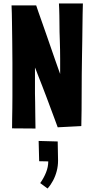

<svg xmlns="http://www.w3.org/2000/svg" viewBox="-20 -735 538 1098"><path d="M46 -704H187Q190 -694 199 -668.5Q208 -643 220.5 -607.5Q233 -572 247 -532Q261 -492 274 -454Q285 -422 295 -393.5Q305 -365 312.5 -344Q320 -323 324 -312Q324 -329 324 -351Q324 -373 324 -398Q324 -423 323.5 -450Q323 -477 322 -505Q321 -530 320.5 -554Q320 -578 320 -601Q320 -624 319.5 -645Q319 -666 318.5 -683.5Q318 -701 317 -715H454Q453 -688 452.5 -654Q452 -620 451.5 -582Q451 -544 450.5 -502Q450 -460 449 -416Q448 -363 447.5 -309Q447 -255 447 -203Q447 -151 446.5 -103Q446 -55 445 -14L310 -7Q304 -24 294 -50.5Q284 -77 272 -109.5Q260 -142 247 -176.5Q234 -211 222 -242Q215 -260 208.5 -276.5Q202 -293 196.5 -307Q191 -321 187 -332Q183 -343 180 -349Q180 -330 180 -310.5Q180 -291 180 -272Q180 -253 180 -235Q180 -217 180 -199Q181 -174 181 -150Q181 -126 181.5 -104.5Q182 -83 182 -64Q182 -45 182.5 -29Q183 -13 183 0L49 -1Q49 -27 49.5 -56Q50 -85 50.5 -117Q51 -149 51 -183Q51 -217 51 -253Q51 -314 51 -376Q51 -438 50 -497.5Q49 -557 48.5 -609.5Q48 -662 46 -704ZM252 343 210 312Q230 284 243 252Q256 220 256 188L204 187L201 71L310 74Q311 101 311 128.5Q311 156 312 183Q312 214 304.5 243Q297 272 283.5 297.5Q270 323 252 343Z"/></svg>

Font: Truculenta Black
Style: Regular
Weight: 900
Version: Version 1.002